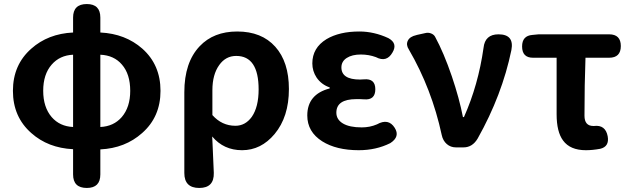

<svg xmlns="http://www.w3.org/2000/svg" viewBox="-20 -730 3124 951"><path d="M410 201Q342 201 342 134V105V9Q218 3 135 -71Q44 -151 44 -280Q44 -409 135 -489Q218 -563 342 -569V-643Q342 -710 410 -710Q477 -710 477 -643V-569Q601 -563 685 -489Q775 -409 775 -280Q775 -151 684 -71Q600 4 477 10V134Q477 201 410 201ZM342 -101V-280V-459Q276 -456 236 -410Q194 -362 194 -280.5Q194 -199 236 -150Q276 -104 342 -101ZM477 -101Q543 -104 583 -150Q625 -199 625 -280Q625 -363 584 -410Q545 -456 477 -459V-280Z M967 201Q893 201 893 127V-36V-273Q893 -421 969 -501Q1038 -574 1155 -574Q1276 -574 1343.5 -498.5Q1411 -423 1411 -289Q1411 -151 1340 -66Q1273 14 1179 14Q1088 14 1031 -54Q1032 -40 1033 -12Q1037 81 1039 126Q1041 201 967 201ZM1146 -107Q1195 -107 1227 -151Q1261 -200 1261 -287Q1261 -453 1150 -453Q1098 -453 1066 -408Q1032 -361 1032 -283V-160Q1079 -107 1146 -107Z M1757 14Q1646 14 1576 -30Q1502 -77 1502 -158Q1502 -263 1613 -292V-297Q1572 -311 1548 -346Q1527 -378 1527 -416Q1527 -493 1597 -536Q1661 -574 1760 -574Q1833 -574 1904 -541Q1951 -515 1924 -470Q1895 -419 1842 -447Q1807 -460 1767 -460Q1724 -460 1697.5 -443Q1671 -426 1671 -396Q1671 -336 1763 -336Q1776 -336 1783 -337Q1839 -342 1839 -288Q1839 -233 1783 -238Q1776 -238 1763 -239Q1751 -239 1745 -239Q1646 -239 1646 -172Q1646 -138 1678.5 -118.5Q1711 -99 1772 -99Q1812 -99 1847 -114Q1904 -146 1935 -97Q1963 -53 1913 -21Q1843 14 1757 14Z M2238 0Q2212 0 2193 -16.5Q2174 -33 2168 -61Q2119 -289 2005 -485Q1990 -508 2000 -528.5Q2010 -549 2042 -556L2045 -557L2086 -566Q2101 -570 2115 -564.5Q2129 -559 2135 -548Q2178 -469 2218 -352Q2255 -243 2273 -150H2278Q2349 -309 2375 -493Q2382 -560 2449 -560Q2528 -560 2513 -482Q2467 -259 2346 -44Q2320 0 2276 0Z M2882 14Q2804 14 2769 -34Q2737 -77 2737 -164V-444H2620Q2566 -444 2566 -500Q2566 -553 2617 -557L2648 -560H2851H2997Q3055 -560 3055 -502Q3055 -444 2997 -444H2880Q2875 -313 2875 -157Q2875 -106 2919 -106Q2921 -106 2922 -106Q2979 -113 2990 -55Q2999 -4 2953 7Q2915 14 2882 14Z"/></svg>

Font: GenSenRounded JP B
Style: Regular
Weight: 700
Version: Version 1.501;PS 1;hotconv 16.6.51;makeotf.lib2.5.65220